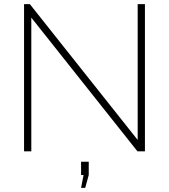

<svg xmlns="http://www.w3.org/2000/svg" viewBox="-20 -730 815 926"><path d="M131 -645V0H96V-710H124L644 -55V-710H679V0H643ZM371 176 383 114H371V50H408V114L391 176Z"/></svg>

Font: Raleway ExtraLight
Style: Regular
Weight: 200
Designer: Matt McInerney, Pablo Impallari, Rodrigo Fuenzalida
Foundry: Matt McInerney, Pablo Impallari, Rodrigo Fuenzalida
Version: Version 4.026